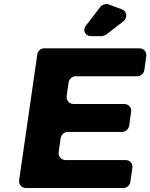

<svg xmlns="http://www.w3.org/2000/svg" viewBox="-20 -942 753 962"><path d="M589 -896 524 -920C511 -925 492 -919 484 -909L410 -813C392 -790 407 -761 436 -761H490C494 -761 508 -766 511 -768L598 -835C621 -854 617 -886 589 -896ZM703 -590 713 -660C716 -682 701 -700 678 -700H201C185 -700 169 -686 167 -670L76 -40C73 -18 88 0 110 0H599C615 0 631 -14 633 -30L643 -100C647 -122 631 -140 609 -140H309C287 -140 271 -158 274 -180L284 -251C287 -267 302 -281 319 -281H592C609 -281 624 -295 627 -311L637 -381C640 -403 624 -421 602 -421H349C327 -421 311 -439 314 -461L324 -530C327 -546 342 -560 359 -560H668C685 -560 701 -574 703 -590Z"/></svg>

Font: Trueno
Style: RoundBdIt
Weight: 700
Designer: Julieta Ulanovsky, Jasper
Foundry: Julieta Ulanovsky, Cannot Into Space Fonts
Version: Version 3.001